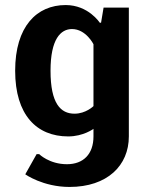

<svg xmlns="http://www.w3.org/2000/svg" viewBox="-20 -530 600 760"><path d="M350 -110C350 -110 320 -80 275 -80C220 -80 180 -120 180 -250C180 -375 220 -415 265 -415C320 -415 350 -355 350 -355ZM490 -500H390L380 -440H375C375 -440 330 -510 240 -510C125 -510 40 -425 40 -250C40 -75 125 10 250 10C310 10 350 -20 350 -20V10C350 80 310 120 245 120C175 120 135 80 135 80H125L80 160C80 160 150 210 255 210C405 210 490 125 490 10Z"/></svg>

Font: Scada
Style: Bold
Weight: 700
Designer: Jovanny Lemonad
Foundry: Jovanny Lemonad
Version: Version 3.005